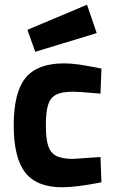

<svg xmlns="http://www.w3.org/2000/svg" viewBox="-20 -780 486 812"><path d="M38 -250Q38 -389 88 -450.5Q138 -512 251 -512Q280 -512 315 -507Q350 -502 409 -490L405 -384Q320 -392 287 -392Q241 -392 217 -379.5Q193 -367 183.5 -337Q174 -307 174 -251Q174 -194 183.5 -164Q193 -134 217.5 -121Q242 -108 289 -108L405 -116L409 -9Q303 12 243 12Q135 12 86.5 -50.5Q38 -113 38 -250ZM96 -654 348 -760 389 -640 129 -561Z"/></svg>

Font: Cairo
Style: Bold
Weight: 700
Designer: Mohamed Gaber
Foundry: Kief Type Foundry
Version: Version 2.100